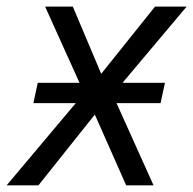

<svg xmlns="http://www.w3.org/2000/svg" viewBox="-56 -555 579 575"><path d="M57.1 -307.1H182.1L79.1 -535.2H162.1L247.1 -334L408.2 -535.2H502.9L311 -307.1H438L424.8 -246.1H293L403.8 0H321.8L228 -211.9L59.1 0H-36.1L170.9 -246.1H43.9Z"/></svg>

Font: OpenSans-Italic
Style: Italic
Weight: 400
Italic angle: -12°
Foundry: Ascender Corporation
Version: Version 1.10